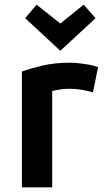

<svg xmlns="http://www.w3.org/2000/svg" viewBox="-20 -804 451 824"><path d="M74 0V-497Q110 -510 162.5 -522.5Q215 -535 281 -535Q306 -535 343 -529.5Q380 -524 401 -516L379 -408Q361 -413 334.5 -418Q308 -423 275 -423Q255 -423 234 -419.5Q213 -416 204 -413V0ZM239 -586 88 -726 137 -784 239 -703 339 -784 390 -726Z"/></svg>

Font: Ubuntu Sans
Style: Bold
Weight: 700
Designer: Dalton Maag Ltd
Foundry: Dalton Maag Ltd
Version: Version 1.006; ttfautohint (v1.8.4.7-5d5b)